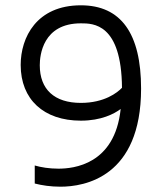

<svg xmlns="http://www.w3.org/2000/svg" viewBox="-20 -696 627 724"><path d="M285 -241C362 -241 411 -267 435 -285C413 -75 257 -60 200 -60C166 -60 135 -65 111 -72V-4C138 3 171 8 208 8C299 8 512 -28 512 -362C512 -570 436 -676 285 -676C118 -676 58 -555 58 -451C58 -321 145 -241 285 -241ZM285 -608C331 -608 438 -608 440 -365C423 -347 374 -308 285 -308C185 -308 130 -359 130 -450C130 -487 141 -608 285 -608Z"/></svg>

Font: Maven Pro
Style: Regular
Weight: 400
Designer: Joe Prince
Foundry: Joe Prince
Version: Version 1.003